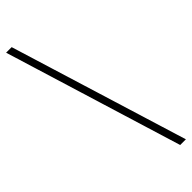

<svg xmlns="http://www.w3.org/2000/svg" viewBox="-310 -772 953 953"><g transform="rotate(-45 166.5 -295.5)"><path d="M330 172H290L3 -763H42Z"/></g></svg>

Font: Noto Serif TC
Style: Regular
Weight: 200
Designer: Ryoko NISHIZUKA 西塚涼子 (kana & ideographs); Frank Grießhammer (Latin, Greek & Cyrillic); Wenlong ZHANG 张文龙 (bopomofo); San
Foundry: Adobe
Version: Version 2.001;hotconv 1.1.0;makeotfexe 2.6.0